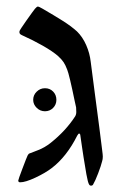

<svg xmlns="http://www.w3.org/2000/svg" viewBox="-20 -548 398 590"><path d="M73.7 -77.6Q75.7 -78.6 96.4 -86.4Q117.2 -94.2 136.2 -109.4Q182.1 -146 210.9 -190.4Q214.4 -196.3 214.4 -203.6Q214.4 -212.9 213.9 -217.8L209.5 -237.8Q192.9 -318.4 186.5 -334Q181.2 -348.1 175.5 -356.7Q169.9 -365.2 158.7 -375.5Q142.1 -390.1 111.6 -407.5Q81.1 -424.8 48.3 -439.5Q43.9 -441.4 41.7 -443.6Q39.6 -445.8 39.6 -449.7Q39.6 -454.1 46.4 -463.4Q49.3 -467.3 60.1 -483.4Q82.5 -515.1 87.4 -521Q93.3 -527.8 96.2 -527.8Q99.6 -527.8 110.4 -521.5Q147.5 -500 172.6 -484.1Q197.8 -468.3 216.3 -451.7Q233.9 -434.6 244.9 -409.4Q255.9 -384.3 258.8 -357.9L271.5 -260.3Q287.6 -139.6 293.9 -86.9Q295.9 -72.3 295.9 -66.9Q295.9 -58.6 293.9 -52.7Q290.5 -38.6 281.5 -15.1Q272.5 8.3 266.1 19Q265.6 20.5 263.7 21.5Q261.7 22.5 259.8 22.5Q255.9 22.5 253.9 19Q250 13.2 245.4 -12.9Q240.7 -39.1 236.8 -64.7Q232.9 -90.3 231.9 -97.2L226.6 -133.8Q226.6 -134.8 225.3 -136.2Q224.1 -137.7 223.1 -137.7Q221.2 -137.7 217.3 -131.3Q185.1 -66.9 139.2 -31.7Q119.6 -16.6 88.9 -2.2Q58.1 12.2 42 12.2Q36.1 12.2 36.1 6.8Q36.1 3.9 49.1 -30.3Q62 -64.5 64.9 -70.3Q66.9 -73.7 68.1 -75Q69.3 -76.2 71 -76.7Q72.8 -77.1 73.7 -77.6ZM118.2 -206.1Q103.5 -206.1 92.8 -216.6Q82 -227.1 82 -241.2Q82 -255.9 92.8 -266.4Q103.5 -276.9 118.2 -276.9Q133.3 -276.9 143.3 -266.6Q153.3 -256.3 153.3 -241.2Q153.3 -226.6 143.1 -216.3Q132.8 -206.1 118.2 -206.1Z"/></svg>

Font: David Libre
Style: Regular
Weight: 400
Version: Version 1.000